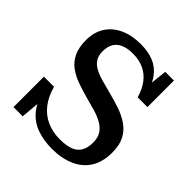

<svg xmlns="http://www.w3.org/2000/svg" viewBox="-196 -878 1044 1044"><g transform="rotate(45 326.0 -355.5)"><path d="M353 -50Q401 -50 432 -61.5Q463 -73 478.5 -99Q494 -125 494 -166Q494 -204 478 -228Q462 -252 434.5 -267.5Q407 -283 371 -293.5Q335 -304 296 -314Q252 -326 211.5 -340.5Q171 -355 139.5 -378Q108 -401 90 -438.5Q72 -476 72 -532Q72 -594 100 -637.5Q128 -681 179 -704.5Q230 -728 299 -728Q355 -728 397.5 -711Q440 -694 469 -655.5Q498 -617 513 -552L484 -577L499 -715H566V-511H491Q477 -560 451.5 -593.5Q426 -627 389.5 -644Q353 -661 307 -661Q262 -661 234 -648.5Q206 -636 192.5 -612Q179 -588 179 -553Q179 -519 193.5 -497.5Q208 -476 234 -462.5Q260 -449 295 -439.5Q330 -430 371 -419Q415 -408 457 -393.5Q499 -379 533 -355.5Q567 -332 586.5 -295Q606 -258 606 -201Q606 -128 575 -79.5Q544 -31 488 -7Q432 17 359 17Q295 17 242 -2Q189 -21 153 -66Q117 -111 102 -188L136 -158L122 4H51V-230H129Q145 -170 176.5 -130Q208 -90 253 -70Q298 -50 353 -50Z"/></g></svg>

Font: Roboto Serif Medium
Style: Regular
Weight: 500
Designer: Greg Gazdowicz
Foundry: Commercial Type
Version: Version 1.008